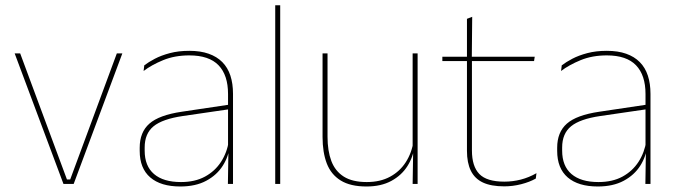

<svg xmlns="http://www.w3.org/2000/svg" viewBox="-20 -684 2512 714"><path d="M241 -16.5 414.5 -485.5H435L254 0H216L34.5 -485.5H55L229 -16.5Z M827.5 0 829.5 -128 828 -131.5V-292V-334.5Q828 -404.5 792.8 -441.2Q757.5 -478 684 -478Q629.5 -478 586.5 -460.2Q543.5 -442.5 514 -420L516.5 -441Q532 -453 555.8 -465.5Q579.5 -478 611.8 -486.5Q644 -495 684 -495Q725.5 -495 756 -484.2Q786.5 -473.5 806.8 -453Q827 -432.5 836.8 -402.8Q846.5 -373 846.5 -335V0ZM650.5 9.5Q578 9.5 538.8 -24.2Q499.5 -58 499.5 -123V-134.5Q499.5 -192.5 535.5 -224.2Q571.5 -256 656 -268.5L837 -295.5L837.5 -278.5L659.5 -252.5Q584.5 -241.5 551.2 -214.5Q518 -187.5 518 -135.5V-124Q518 -66.5 552.8 -36.8Q587.5 -7 653 -7Q705 -7 742.2 -27.2Q779.5 -47.5 802 -82.2Q824.5 -117 831 -160.5L840.5 -142H834.5Q830.5 -102.5 808.5 -67.8Q786.5 -33 747 -11.8Q707.5 9.5 650.5 9.5Z M1003.5 0V-664.5H1022V0Z M1198 -485.5V-175.5Q1198 -123 1212.2 -85.2Q1226.5 -47.5 1258.5 -27.2Q1290.5 -7 1344 -7Q1394 -7 1430.5 -26.8Q1467 -46.5 1489.2 -81.2Q1511.5 -116 1518 -160.5L1527 -141.5H1521.5Q1517 -101 1495.2 -66.5Q1473.5 -32 1435.2 -11.2Q1397 9.5 1343 9.5Q1283 9.5 1247 -12.8Q1211 -35 1195.2 -76.2Q1179.5 -117.5 1179.5 -174.5V-485.5ZM1533 -485.5V0H1514.5L1516.5 -127H1514.5V-485.5Z M1855 9Q1806.5 9 1776 -5.2Q1745.5 -19.5 1731 -49Q1716.5 -78.5 1716.5 -123V-462.5H1735V-124.5Q1735 -65.5 1762.5 -37Q1790 -8.5 1855.5 -8.5Q1886.5 -8.5 1916.8 -16.2Q1947 -24 1975 -40L1972.5 -20Q1949.5 -7 1918.2 1Q1887 9 1855 9ZM1625 -457V-473H1968.5L1966 -457ZM1716.5 -468V-614L1736 -621.5L1734.5 -468Z M2380 0 2382 -128 2380.5 -131.5V-292V-334.5Q2380.5 -404.5 2345.2 -441.2Q2310 -478 2236.5 -478Q2182 -478 2139 -460.2Q2096 -442.5 2066.5 -420L2069 -441Q2084.5 -453 2108.2 -465.5Q2132 -478 2164.2 -486.5Q2196.5 -495 2236.5 -495Q2278 -495 2308.5 -484.2Q2339 -473.5 2359.2 -453Q2379.5 -432.5 2389.2 -402.8Q2399 -373 2399 -335V0ZM2203 9.5Q2130.5 9.5 2091.2 -24.2Q2052 -58 2052 -123V-134.5Q2052 -192.5 2088 -224.2Q2124 -256 2208.5 -268.5L2389.5 -295.5L2390 -278.5L2212 -252.5Q2137 -241.5 2103.8 -214.5Q2070.5 -187.5 2070.5 -135.5V-124Q2070.5 -66.5 2105.2 -36.8Q2140 -7 2205.5 -7Q2257.5 -7 2294.8 -27.2Q2332 -47.5 2354.5 -82.2Q2377 -117 2383.5 -160.5L2393 -142H2387Q2383 -102.5 2361 -67.8Q2339 -33 2299.5 -11.8Q2260 9.5 2203 9.5Z"/></svg>

Font: Anek Gujarati Thin
Style: Regular
Weight: 250
Version: Version 1.003